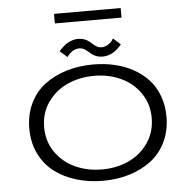

<svg xmlns="http://www.w3.org/2000/svg" viewBox="-65 -1101 1181 1179"><g transform="rotate(-5 525.0 -512.0)"><path d="M311.5 -1036.5H722.5V-977.5H311.5ZM585.5 -749Q565 -749 548 -755.5Q531 -762 519.5 -771.2Q508 -780.5 497.5 -789.8Q487 -799 474.8 -805.5Q462.5 -812 448.5 -812Q434.5 -812 421.2 -807.2Q408 -802.5 399.5 -795.5Q391 -788.5 384.2 -781.5Q377.5 -774.5 374 -770L371 -765L326.5 -804Q328.5 -808 337.2 -817.2Q346 -826.5 361 -839.2Q376 -852 399.2 -861.2Q422.5 -870.5 446.5 -870.5Q467 -870.5 484.2 -864Q501.5 -857.5 513 -848Q524.5 -838.5 535 -829Q545.5 -819.5 557.8 -813Q570 -806.5 584 -806.5Q606 -806.5 624.8 -818.5Q643.5 -830.5 651 -842.5L659 -854.5L704 -814.5Q652.5 -749 585.5 -749ZM523 11Q435 11 358.5 -12.2Q282 -35.5 224 -79.5Q166 -123.5 132.5 -192.5Q99 -261.5 99 -348Q99 -434 132.5 -503Q166 -572 224 -615.8Q282 -659.5 358.5 -682.8Q435 -706 523 -706Q592.5 -706 655.2 -691.5Q718 -677 771 -647.5Q824 -618 862.5 -576Q901 -534 922.8 -475.5Q944.5 -417 944.5 -348Q944.5 -261.5 911.2 -192.5Q878 -123.5 820 -79.5Q762 -35.5 686.2 -12.2Q610.5 11 523 11ZM523 -59Q612 -59 686.5 -93Q761 -127 807.2 -193.8Q853.5 -260.5 853.5 -348Q853.5 -435 807.2 -501.5Q761 -568 686.5 -602Q612 -636 523 -636Q433.5 -636 358.5 -602Q283.5 -568 237 -501.5Q190.5 -435 190.5 -348Q190.5 -260.5 237 -193.8Q283.5 -127 358.5 -93Q433.5 -59 523 -59Z"/></g></svg>

Font: League Mono Extended Light
Style: Regular
Weight: 300
Width: 9
Designer: Tyler Finck
Foundry: The League of Moveable Type / Tyler Finck
Version: Version 2.210